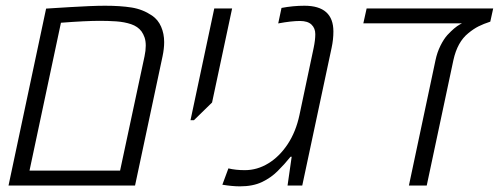

<svg xmlns="http://www.w3.org/2000/svg" viewBox="-20 -660 1774 683"><path d="M10.3 0 144 -629.4Q149.9 -629.9 174.1 -631.3Q198.2 -632.8 230.7 -634.8Q263.2 -636.7 296.4 -638.2Q329.6 -639.6 353.5 -639.6Q408.2 -639.6 448 -633.3Q487.8 -627 521 -604.5Q542.5 -589.8 553.2 -564.9Q564 -540 564 -510.3Q564 -486.8 558.1 -459L460.4 0ZM85 -53.2H407.2L494.1 -459.5Q498.5 -480 498.5 -497.6Q498.5 -514.2 494.4 -526.4Q490.2 -538.6 483.4 -548.3Q470.2 -565.9 446.3 -574Q422.4 -582 393.3 -584Q364.3 -585.9 335.4 -585.9Q285.2 -585.9 196.8 -579.1Z M657.7 -232.4 742.2 -629.9H805.7L734.4 -295.4L669.9 -232.4Z M833.5 2.9Q806.6 2.9 771 -2.9L792.5 -61Q817.9 -54.7 851.1 -54.7Q895 -54.7 934.6 -78.9Q974.1 -103 1003.4 -147.2Q1032.7 -191.4 1045.4 -251.5L1095.7 -489.3Q1101.6 -517.6 1101.6 -538.6Q1101.6 -559.6 1088.1 -572.5Q1074.7 -585.4 1046.9 -585.4Q1016.6 -585.4 969.7 -576.7L981.4 -631.8Q1022.9 -639.6 1063 -639.6Q1166 -639.6 1166 -547.9Q1166 -519.5 1159.7 -490.2L1055.2 0H1002.9L1017.6 -102.5H1013.7Q991.7 -75.2 967.5 -51.3Q943.4 -27.3 911.4 -12.2Q879.4 2.9 833.5 2.9Z M1434.6 0 1529.3 -446.3Q1535.2 -474.1 1546.9 -497.6Q1558.6 -521 1571.3 -535.2Q1597.2 -563 1616.2 -573.2L1623.5 -577.1H1272.5L1284.2 -629.9H1734.4L1724.1 -583Q1700.2 -575.2 1682.6 -566.4Q1665 -557.6 1646 -542Q1606.9 -510.7 1592.8 -445.8L1498 0Z"/></svg>

Font: Open Sans Light
Style: Italic
Weight: 300
Italic angle: -12°
Designer: Monotype Design Team
Foundry: Monotype Imaging Inc.
Version: Version 3.003; ttfautohint (v1.8.4)